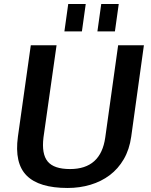

<svg xmlns="http://www.w3.org/2000/svg" viewBox="-20 -925 748 954"><path d="M316 9Q174 9 112.5 -52.5Q51 -114 69 -246L133 -700H261L196 -242Q186 -160 217 -122.5Q248 -85 328 -85Q481 -85 503 -242L567 -700H695L632 -246Q623 -182 595 -134Q567 -86 525 -54.5Q483 -23 429.5 -7Q376 9 316 9ZM406 -905 387 -769H300L319 -905ZM570 -905 551 -769H464L483 -905Z"/></svg>

Font: Pathway Extreme 8pt Thin 12pt SemiBold
Style: Italic
Weight: 600
Italic angle: -8°
Version: Version 1.001;gftools[0.9.26]